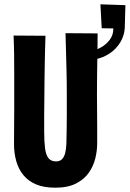

<svg xmlns="http://www.w3.org/2000/svg" viewBox="-20 -861 602 891"><path d="M237 10Q183 10 147 -5.5Q111 -21 88.5 -48.5Q66 -76 55.5 -113Q45 -150 45 -193Q45 -228 45.5 -270.5Q46 -313 46 -355.5Q46 -398 46 -432Q46 -477 46 -520Q46 -563 45.5 -606.5Q45 -650 43 -696L191 -695Q190 -662 189 -625.5Q188 -589 187.5 -553Q187 -517 186.5 -484.5Q186 -452 186 -426Q186 -397 185.5 -372Q185 -347 185 -325Q185 -303 185 -285Q185 -267 185 -252Q185 -204 189 -173Q193 -142 205 -127Q217 -112 240 -112Q258 -112 268 -122.5Q278 -133 282.5 -151Q287 -169 288 -192Q289 -215 289 -239Q289 -249 289.5 -269Q290 -289 290 -326Q290 -363 290 -424Q290 -488 288.5 -540.5Q287 -593 286 -634.5Q285 -676 284 -707L433 -706Q433 -673 432.5 -642.5Q432 -612 431.5 -580Q431 -548 430.5 -510Q430 -472 430 -422Q431 -337 431 -277.5Q431 -218 431 -195Q431 -163 422.5 -127Q414 -91 392.5 -60Q371 -29 333 -9.5Q295 10 237 10ZM422 -586 410 -626Q427 -629 449.5 -641.5Q472 -654 489 -676Q506 -698 506 -729L452 -730L446 -841L562 -837Q561 -816 560.5 -785Q560 -754 559 -731Q557 -696 538.5 -665Q520 -634 489.5 -613.5Q459 -593 422 -586Z"/></svg>

Font: Truculenta Black
Style: Regular
Weight: 900
Version: Version 1.002